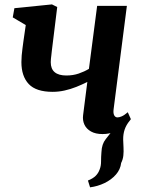

<svg xmlns="http://www.w3.org/2000/svg" viewBox="-20 -587 640 855"><path d="M381.1 247.2 371.6 216.9Q393.8 208 405.7 196.3Q417.7 184.6 423.7 167.8Q430.1 152 430 132Q429.9 111.9 431.8 89.8Q433.2 54.5 450.7 32.8Q468.2 11.2 481.7 -6.8L557.3 -49.2Q541.8 -30.2 535 -9.9Q528.2 10.4 528.5 34.4Q528.9 51.4 530 69.7Q531.1 87.9 529.3 105.4Q527.5 123 519.5 138.7Q516.3 167.4 496.2 190.4Q476 213.5 445.5 228.2Q415.1 242.8 381.1 247.2ZM234.8 -555.7 210.5 -358.2Q209.8 -349.7 208.7 -341.3Q207.6 -332.9 206.8 -325.2Q206 -317.5 206 -310Q206 -280.1 223.6 -265.5Q241.2 -250.8 275.3 -250.8Q305.3 -250.8 330.6 -259.5Q355.9 -268.2 376 -280.4L412.6 -560.8H545L485.9 -100.6Q483.6 -82.6 488.6 -73.4Q493.6 -64.2 503.2 -64.2Q511 -64.2 522.1 -68.9Q533.3 -73.6 549 -87.2L562.8 -56.4Q555.2 -44.5 537 -28.8Q518.8 -13.2 492.9 -1.6Q467.1 10 436.7 10Q405.5 10 385.2 -1.5Q364.9 -12.9 356 -31.9Q347.2 -50.9 350 -73.7L368.9 -222.3Q345.4 -210.2 319.7 -200Q294 -189.8 267.5 -183.9Q241 -178 214.6 -178Q140.8 -178 108 -212.8Q75.3 -247.6 75.3 -310.5Q75.3 -324.3 76.6 -339.9Q78 -355.4 80.1 -371.7Q82.2 -387.9 84.3 -403.4L94.7 -475.4L36.8 -509.6L44.1 -550.5L211.4 -567.4Z"/></svg>

Font: Merriweather 7pt Light
Style: Italic
Weight: 300
Italic angle: -7.8°
Designer: Eben Sorkin
Foundry: Eben Sorkin
Version: Version 2.200;gftools[0.9.31]